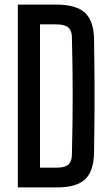

<svg xmlns="http://www.w3.org/2000/svg" viewBox="-20 -820 483 840"><path d="M58 0V-800H224.5Q312.5 -800 351.2 -764.8Q390 -729.5 391.5 -649Q393 -560 393.5 -480Q394 -400 393.5 -320.2Q393 -240.5 391.5 -151.5Q390 -70.5 352 -35.2Q314 0 228.5 0ZM155 -86.5H228.5Q263.5 -86.5 278.8 -99.8Q294 -113 294.5 -142.5Q296.5 -213.5 297.2 -276.8Q298 -340 298 -400.5Q298 -461 297.2 -524.2Q296.5 -587.5 294.5 -658.5Q294 -687.5 278 -700.5Q262 -713.5 224.5 -713.5H155Z"/></svg>

Font: Big Shoulders Text Thin SemiBold
Style: Regular
Weight: 600
Version: Version 2.002